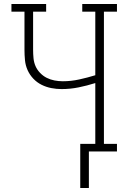

<svg xmlns="http://www.w3.org/2000/svg" viewBox="-20 -755 640 957"><path d="M423 182H380V-38H455V-341Q414 -328 372 -319.5Q330 -311 287 -311Q261 -311 235.5 -316Q210 -321 187 -332.5Q164 -344 146 -363Q128 -382 117.5 -405.5Q107 -429 104.5 -455Q102 -481 102 -507V-697H37V-735H210V-697H145V-507Q145 -486 147 -465Q149 -444 157 -425.5Q165 -407 180 -391.5Q195 -376 213 -367Q231 -358 251.5 -354Q272 -350 293 -350Q334 -350 375 -359Q416 -368 455 -380V-697H390V-735H563V-697H498V-38H563V0H423Z"/></svg>

Font: Iosevka Slab XLtEx
Style: Regular
Weight: 200
Width: 7
Monospace: yes
Designer: Belleve Invis
Foundry: Belleve Invis
Version: Version 11.1.0; ttfautohint (v1.8.3)